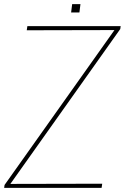

<svg xmlns="http://www.w3.org/2000/svg" viewBox="-29 -906 602 926"><path d="M359 -846ZM354 -846H314L319 -886H359ZM461 0H-9L-7 -14L523 -761L100 -760L103 -780H553L551 -766L21 -19L464 -20Z"/></svg>

Font: Tanohe Sans Thin
Style: Italic
Weight: 100
Designer: Village Type and Design LLC & Cristiano Sobral
Foundry: Cooper Hewitt Smithsonian Design Museum
Version: Version 1.00;September 29, 2021;FontCreator 13.0.0.2655 64-b